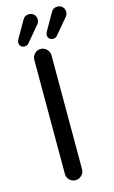

<svg xmlns="http://www.w3.org/2000/svg" viewBox="-133 -924 580 980"><g transform="rotate(-15 157.0 -434.0)"><path d="M37.1 -748Q37.1 -755.9 43.9 -767.6L93.8 -854.5Q103.5 -874 127 -874Q142.6 -874 153.3 -863.8Q164.1 -853.5 164.1 -836.9Q164.1 -821.3 154.3 -811.5L86.9 -731.4Q78.1 -720.7 64.5 -720.7Q52.7 -720.7 44.9 -728Q37.1 -735.4 37.1 -748ZM187.5 -748Q187.5 -755.9 194.3 -767.6L244.1 -854.5Q253.9 -874 277.3 -874Q293 -874 303.7 -863.8Q314.5 -853.5 314.5 -836.9Q314.5 -821.3 304.7 -811.5L237.3 -731.4Q228.5 -720.7 214.8 -720.7Q203.1 -720.7 195.3 -728Q187.5 -735.4 187.5 -748ZM93.8 -39.1V-641.6Q93.8 -660.2 106.9 -673.8Q120.1 -687.5 138.7 -687.5Q157.2 -687.5 170.9 -673.8Q184.6 -660.2 184.6 -641.6V-39.1Q184.6 -20.5 170.9 -7.3Q157.2 5.9 138.7 5.9Q120.1 5.9 106.9 -7.3Q93.8 -20.5 93.8 -39.1Z"/></g></svg>

Font: KTXP_ComRound
Style: Medium
Weight: 500
Version: Version 1.01;May 16, 2022;FontCreator 13.0.0.2683 64-bit